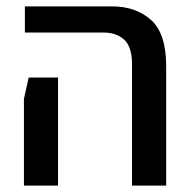

<svg xmlns="http://www.w3.org/2000/svg" viewBox="-20 -582 598 602"><path d="M394 0V-380Q394 -435 369.5 -457.5Q345 -480 304 -480H58V-562H331Q406 -562 453.5 -519.5Q501 -477 501 -375V0ZM55 0V-272L70 -339H162V0Z"/></svg>

Font: Assistant SemiBold
Style: Regular
Weight: 600
Designer: Hebrew By Ben Nathan, Latin by Paul Hunt
Version: Version 3.000